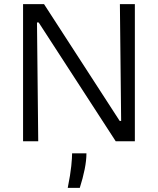

<svg xmlns="http://www.w3.org/2000/svg" viewBox="-20 -680 760 924"><path d="M91 0V-660H192L556 -98H563L557 -660H629V0H537L166 -572H158L164 0ZM306 224Q319 159 323 119Q327 79 327 58H396Q396 92 387.5 134.5Q379 177 364 224Z"/></svg>

Font: Bricolage Grotesque 10pt Light
Style: Regular
Weight: 300
Designer: Mathieu Triay
Foundry: Atelier Triay
Version: Version 1.000; ttfautohint (v1.8.4.7-5d5b);gftools[0.9.32]